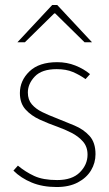

<svg xmlns="http://www.w3.org/2000/svg" viewBox="-20 -740 440 772"><path d="M208 12Q151 12 107.5 -6Q64 -24 34 -54L52 -74Q82 -49 117.5 -32.5Q153 -16 210 -16Q270 -16 301 -47Q332 -78 332 -118Q332 -150 313.5 -171Q295 -192 267.5 -206Q240 -220 212 -230Q175 -243 140 -259Q105 -275 82.5 -300Q60 -325 60 -366Q60 -416 98.5 -453Q137 -490 210 -490Q249 -490 283 -476.5Q317 -463 342 -442L324 -422Q300 -439 273 -450.5Q246 -462 208 -462Q148 -462 120 -432.5Q92 -403 92 -368Q92 -339 108 -320.5Q124 -302 149.5 -289.5Q175 -277 204 -266Q242 -251 279 -235.5Q316 -220 340 -193.5Q364 -167 364 -120Q364 -85 346 -55Q328 -25 293 -6.5Q258 12 208 12ZM50 -570 190 -720H210L350 -570H320L202 -686H198L80 -570Z"/></svg>

Font: Mada ExtraLight
Style: Regular
Weight: 250
Designer: Khaled Hosny
Version: Version 1.5